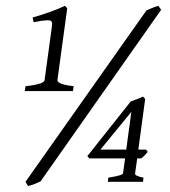

<svg xmlns="http://www.w3.org/2000/svg" viewBox="-20 -623 582 658"><path d="M430.2 -239.7 324.2 -110.4H412.6ZM64.9 -311 67.4 -327.6Q86.9 -329.6 99.6 -332.3Q112.3 -335 119.6 -337.6Q127 -340.3 129.9 -343.3Q132.8 -346.2 132.8 -348.6L157.2 -527.3Q158.7 -537.1 158.7 -542Q158.7 -547.4 155.8 -550.3Q154.8 -551.8 151.4 -552.7Q147.9 -553.7 140.9 -553.5Q133.8 -553.2 122.8 -551.8Q111.8 -550.3 95.2 -546.9L91.8 -563Q102.5 -565.9 117.9 -570.8Q133.3 -575.7 149.2 -581.3Q165 -586.9 179.4 -592.8Q193.8 -598.6 202.6 -603L210.4 -594.7L176.8 -348.6Q176.8 -346.2 178.5 -343.5Q180.2 -340.8 186 -337.9Q191.9 -335 202.9 -332.3Q213.9 -329.6 232.4 -327.6L230 -311ZM463.4 -80.1H450.2L442.9 -28.3Q442.9 -26.4 443.6 -24.9Q444.3 -23.4 447.3 -21.7Q450.2 -20 456.1 -18.1Q461.9 -16.1 471.7 -14.2L470.2 0H349.6L351.1 -14.2Q367.2 -16.6 377.2 -18.8Q387.2 -21 392.6 -22.9Q397.9 -24.9 399.9 -26.9Q401.9 -28.8 401.9 -30.8L408.7 -80.1H286.6L279.3 -87.9L427.7 -274.9Q439 -279.3 450.4 -283.7Q461.9 -288.1 470.2 -292L477.5 -283.7L454.1 -110.4H480.5L486.3 -102.5Q480 -95.2 474.9 -89.6Q469.7 -84 463.4 -80.1ZM119.1 -1.5Q107.9 3.9 98.4 7.6Q88.9 11.2 76.2 14.6L67.4 0L481.9 -587.4Q490.7 -591.3 502 -595.9Q513.2 -600.6 522.9 -603L532.2 -589.4Z"/></svg>

Font: Akkhara
Style: Italic
Weight: 400
Italic angle: -7°
Designer: J. Victor Gaultney
Version: Version 1.00 June 13, 2006, initial release